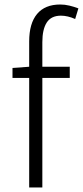

<svg xmlns="http://www.w3.org/2000/svg" viewBox="-20 -828 366 848"><path d="M108.9 0V-483.9H35.2V-527.8L108.9 -533.2V-645Q108.9 -724.6 143.8 -766.4Q178.7 -808.1 246.1 -808.1Q266.1 -808.1 286.6 -803.2Q307.1 -798.3 326.2 -791L312 -744.1Q278.8 -758.8 249 -758.8Q206.1 -758.8 186.5 -728.5Q167 -698.2 167 -642.1V-533.2H288.1V-483.9H167V0Z"/></svg>

Font: Source Han Sans CN Light
Style: Regular
Weight: 300
Designer: Ryoko NISHIZUKA  (kana, bopomofo & ideographs); Paul D. Hunt (Latin, Greek & Cyrillic); Sandoll Communications , Soo-you
Foundry: Adobe
Version: Version 2.000;hotconv 1.0.107;makeotfexe 2.5.65593